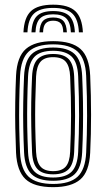

<svg xmlns="http://www.w3.org/2000/svg" viewBox="-20 -781 447 809"><path d="M204 7.6Q123.2 7.6 87.3 -26.4Q51.5 -60.4 47.6 -137.3Q45.4 -189.6 44.4 -242.1Q43.4 -294.7 44.2 -349.4Q45 -404.1 47.6 -462.5Q51.6 -542.6 89.4 -575.1Q127.2 -607.6 204 -607.6Q282.8 -607.6 319.6 -574.3Q356.4 -541 360 -462.1Q363.7 -379.5 363.7 -297.5Q363.8 -215.4 360 -137.3Q356 -57.2 318.3 -24.8Q280.5 7.6 204 7.6ZM204 -5.9Q273.8 -5.9 306.7 -36.2Q339.6 -66.6 343.1 -138.3Q346.7 -211.6 346.9 -292Q347.2 -372.5 343.1 -461.5Q339.9 -533.5 306.9 -563.8Q274 -594.1 204 -594.1Q133.7 -594.1 100.9 -563.7Q68.1 -533.3 64.5 -461.5Q61.8 -401.1 61 -346.7Q60.1 -292.4 61.1 -241.2Q62.1 -190.1 64.5 -138.2Q67.8 -67.2 100.5 -36.5Q133.2 -5.9 204 -5.9ZM204 -19.3Q140.8 -19.3 112.7 -47.5Q84.5 -75.7 81.4 -139.3Q78.9 -192.7 78 -244.1Q77 -295.5 77.9 -348.8Q78.8 -402 81.4 -460.6Q84.6 -526.1 113.8 -553.4Q143 -580.7 204 -580.7Q265.1 -580.7 294.2 -553.5Q323.3 -526.3 326.2 -460.9Q328.7 -405.4 329.6 -352.5Q330.4 -299.5 329.7 -246.8Q328.9 -194.2 326.2 -139.3Q323.2 -74.2 294.2 -46.8Q265.1 -19.3 204 -19.3ZM204 -33Q257.7 -33 282.1 -57.9Q306.5 -82.8 309.4 -140.5Q313 -217.8 313.2 -293.8Q313.3 -369.8 309.4 -459.6Q306.8 -519.1 281.3 -543.1Q255.8 -567 204 -567Q149.5 -567 125.3 -541.7Q101.1 -516.4 98.2 -459.3Q95.8 -404.4 94.9 -352.8Q93.9 -301.2 94.7 -248.9Q95.6 -196.7 98.2 -139.7Q101.1 -81.8 126 -57.4Q150.9 -33 204 -33ZM204 -46.5Q159 -46.5 138.2 -68.3Q117.4 -90.1 115.1 -139.9Q112.7 -195.9 111.8 -247.3Q110.8 -298.7 111.6 -350.5Q112.5 -402.4 115.1 -458.9Q117.5 -510.6 138.8 -532.1Q160.1 -553.5 204 -553.5Q249 -553.5 269.6 -531.7Q290.3 -509.8 292.5 -458.8Q296.6 -367.4 296.3 -291.3Q296 -215.3 292.5 -141.1Q290.2 -89.9 269.3 -68.2Q248.4 -46.5 204 -46.5ZM204 -59.9Q240.3 -59.9 257 -79Q273.6 -98 275.6 -141.6Q279.2 -219.8 279.4 -293.2Q279.6 -366.6 275.6 -458.1Q273.7 -501.3 257.3 -520.7Q240.9 -540.1 204 -540.1Q167.3 -540.1 150.7 -520.8Q134.2 -501.5 132 -458.6Q129.6 -401.7 128.6 -350.6Q127.7 -299.6 128.5 -248.5Q129.4 -197.5 132 -140.5Q134.2 -98.1 150.9 -79Q167.6 -59.9 204 -59.9ZM204 -761.3Q268.2 -761.3 297.2 -734.2Q326.2 -707.1 329.3 -644.7H312.4Q310 -699.9 284.8 -723.8Q259.7 -747.7 204 -747.7Q148.5 -747.7 123.2 -723.8Q98 -699.9 95.7 -644.7H78.8Q81.5 -707.1 110.5 -734.2Q139.5 -761.3 204 -761.3ZM204 -734.4Q251 -734.4 272.2 -713.6Q293.4 -692.9 295.5 -644.7H278.7Q276.9 -685.5 259.6 -703.1Q242.3 -720.7 204 -720.7Q165.7 -720.7 148.4 -703.1Q131.1 -685.5 129.4 -644.7H112.6Q114.6 -692.9 135.8 -713.6Q156.9 -734.4 204 -734.4ZM204 -707.3Q233.6 -707.3 247 -692.8Q260.4 -678.3 261.8 -644.7H246.5Q246.2 -671 235.9 -682.4Q225.6 -693.8 204 -693.8Q182.7 -693.8 172.3 -682.4Q161.9 -671 161.5 -644.7H146.3Q147.6 -678.3 161.1 -692.8Q174.6 -707.3 204 -707.3Z"/></svg>

Font: Big Shoulders Inline Text SC Thin
Style: Regular
Weight: 100
Designer: Patric King
Foundry: XO Type Co
Version: Version 2.002